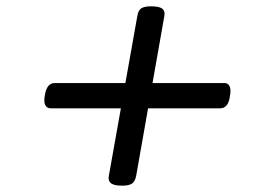

<svg xmlns="http://www.w3.org/2000/svg" viewBox="-20 -741 803 608"><path d="M367 -153Q340 -153 330.5 -161.5Q321 -170 325 -186L415 -691Q418 -709 428 -715Q438 -721 458 -721Q485 -721 494.5 -713Q504 -705 500 -688L411 -183Q407 -165 397 -159Q387 -153 367 -153ZM140 -398Q129 -398 123.5 -408Q118 -418 122 -439Q128 -478 153 -478H691Q702 -478 707 -468Q712 -458 708 -436Q703 -398 677 -398Z"/></svg>

Font: Playwrite DE VA
Style: Regular
Weight: 400
Designer: Veronika Burian, José Scaglione
Foundry: TypeTogether
Version: Version 1.002